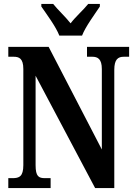

<svg xmlns="http://www.w3.org/2000/svg" viewBox="-20 -951 685 971"><path d="M280 -771H395C412 -816 460 -880 485 -918V-931H426C404 -903 361 -865 337 -833C312 -865 271 -903 249 -931H189V-918C215 -880 263 -816 280 -771ZM22 0H236V-50H208C176 -50 160 -58 160 -116V-568L461 0H558V-598C558 -651 577 -664 606 -664H633V-714H420V-664H447C474 -664 495 -653 495 -602V-195L226 -714H22V-664H49C76 -664 98 -656 98 -602V-116C98 -58 77 -50 43 -50H22Z"/></svg>

Font: Noto Serif Khmer ExtraCondensed
Style: Bold
Weight: 700
Width: 2
Designer: Danh Hong and the Monotype Design Team
Foundry: Monotype Imaging Inc.
Version: Version 2.004